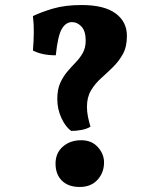

<svg xmlns="http://www.w3.org/2000/svg" viewBox="-20 -736 577 764"><path d="M305 -716Q394 -716 439.5 -683Q485 -650 485 -593Q485 -550 469 -521Q453 -492 429.5 -469Q406 -446 382 -424.5Q358 -403 342 -376Q326 -349 326 -311Q326 -291 330 -271.5Q334 -252 340 -232Q326 -223 304.5 -219Q283 -215 264 -215Q242 -229 225 -265Q208 -301 208 -342Q208 -380 219.5 -405.5Q231 -431 247.5 -450.5Q264 -470 281 -487.5Q298 -505 309.5 -525.5Q321 -546 321 -575Q321 -612 304.5 -630Q288 -648 266 -648Q242 -648 226 -621Q210 -594 202 -516Q147 -516 111 -535Q114 -571 114.5 -605.5Q115 -640 111 -672Q144 -688 191.5 -702Q239 -716 305 -716ZM297 8Q252 8 226.5 -17Q201 -42 201 -85Q201 -127 230 -152.5Q259 -178 303 -178Q345 -178 369.5 -150.5Q394 -123 394 -90Q394 -49 368 -20.5Q342 8 297 8Z"/></svg>

Font: Vollkorn ExtraBold
Style: Regular
Weight: 800
Designer: Friedrich Althausen
Foundry: Friedrich Althausen
Version: Version 5.000; ttfautohint (v1.8.3)